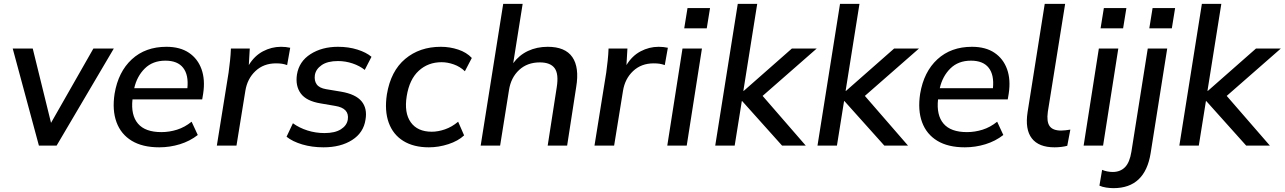

<svg xmlns="http://www.w3.org/2000/svg" viewBox="-20 -756 6671 997"><path d="M182 0 46 -504H150L245 -118L465 -504H571L274 0Z M807 9Q720 9 664 -25Q608 -59 585 -121.5Q562 -184 575 -269Q594 -383 664.5 -448Q735 -513 844 -513Q915 -513 961 -482Q1007 -451 1026.5 -396.5Q1046 -342 1035 -270L1030 -240H668Q659 -158 696.5 -114Q734 -70 818 -70Q859 -70 899 -82.5Q939 -95 975 -124L1007 -55Q966 -23 914 -7Q862 9 807 9ZM839 -441Q773 -441 732 -400.5Q691 -360 677 -298H953Q960 -367 931 -404Q902 -441 839 -441Z M1106 0 1167 -379Q1171 -409 1174.5 -441Q1178 -473 1179 -504H1277L1272 -418Q1301 -466 1345.5 -489.5Q1390 -513 1439 -513Q1464 -513 1487 -508L1471 -418Q1457 -423 1444 -425Q1431 -427 1413 -427Q1349 -427 1306.5 -387Q1264 -347 1254 -284L1208 0Z M1660 9Q1600 9 1549.5 -6Q1499 -21 1468 -46L1501 -116Q1534 -92 1576.5 -78.5Q1619 -65 1665 -65Q1719 -65 1750 -84.5Q1781 -104 1786 -135Q1795 -194 1721 -206L1645 -219Q1571 -231 1542 -270.5Q1513 -310 1522 -369Q1533 -437 1592.5 -475Q1652 -513 1735 -513Q1790 -513 1836 -498.5Q1882 -484 1909 -461L1874 -393Q1848 -414 1811 -426.5Q1774 -439 1735 -439Q1681 -439 1650.5 -418Q1620 -397 1615 -366Q1611 -337 1624.5 -318Q1638 -299 1673 -293L1751 -280Q1827 -267 1857.5 -230Q1888 -193 1878 -135Q1868 -67 1808.5 -29Q1749 9 1660 9Z M2207 9Q2128 9 2074.5 -24Q2021 -57 1998.5 -119Q1976 -181 1989 -266Q2009 -387 2084 -450Q2159 -513 2269 -513Q2316 -513 2359.5 -498.5Q2403 -484 2430 -455L2394 -386Q2369 -410 2336.5 -421.5Q2304 -433 2273 -433Q2203 -433 2154.5 -388.5Q2106 -344 2092 -257Q2078 -170 2113 -121Q2148 -72 2222 -72Q2255 -72 2291 -84.5Q2327 -97 2359 -124L2390 -53Q2359 -24 2308.5 -7.5Q2258 9 2207 9Z M2476 0 2593 -736H2694L2645 -428Q2676 -470 2722 -491.5Q2768 -513 2824 -513Q2915 -513 2952 -459.5Q2989 -406 2972 -304L2925 0H2824L2871 -303Q2882 -372 2860 -402Q2838 -432 2783 -432Q2718 -432 2675.5 -392.5Q2633 -353 2623 -288L2577 0Z M3067 0 3128 -379Q3132 -409 3135.5 -441Q3139 -473 3140 -504H3238L3233 -418Q3262 -466 3306.5 -489.5Q3351 -513 3400 -513Q3425 -513 3448 -508L3432 -418Q3418 -423 3405 -425Q3392 -427 3374 -427Q3310 -427 3267.5 -387Q3225 -347 3215 -284L3169 0Z M3533 -609 3550 -714H3667L3650 -609ZM3445 0 3524 -504H3625L3546 0Z M3694 0 3811 -736H3912L3840 -284H3842L4092 -504H4221L3940 -258L4164 0H4041L3834 -231H3832L3795 0Z M4225 0 4342 -736H4443L4371 -284H4373L4623 -504H4752L4471 -258L4695 0H4572L4365 -231H4363L4326 0Z M4990 9Q4903 9 4847 -25Q4791 -59 4768 -121.5Q4745 -184 4758 -269Q4777 -383 4847.5 -448Q4918 -513 5027 -513Q5098 -513 5144 -482Q5190 -451 5209.5 -396.5Q5229 -342 5218 -270L5213 -240H4851Q4842 -158 4879.5 -114Q4917 -70 5001 -70Q5042 -70 5082 -82.5Q5122 -95 5158 -124L5190 -55Q5149 -23 5097 -7Q5045 9 4990 9ZM5022 -441Q4956 -441 4915 -400.5Q4874 -360 4860 -298H5136Q5143 -367 5114 -404Q5085 -441 5022 -441Z M5456 9Q5374 9 5338 -37.5Q5302 -84 5316 -174L5405 -736H5511L5421 -175Q5414 -124 5430.5 -101Q5447 -78 5490 -78Q5501 -78 5513 -79.5Q5525 -81 5538 -83L5522 1Q5508 5 5490 7Q5472 9 5456 9Z M5695 -609 5712 -714H5829L5812 -609ZM5607 0 5686 -504H5787L5708 0Z M5948 -609 5965 -714H6082L6065 -609ZM5762 221Q5745 221 5724.5 218Q5704 215 5689 208L5703 126Q5714 131 5729 134Q5744 137 5758 137Q5797 137 5821.5 112.5Q5846 88 5855 32L5940 -504H6041L5955 39Q5926 221 5762 221Z M6104 0 6221 -736H6322L6250 -284H6252L6502 -504H6631L6350 -258L6574 0H6451L6244 -231H6242L6205 0Z"/></svg>

Font: Winston Medium
Style: Italic
Weight: 500
Italic angle: -9°
Designer: Original fonts by Vernon Adams / Changes by Cristiano Sobral
Foundry: Original fonts by Vernon Adams / Changes by Cristiano Sobral
Version: Version 2.503;July 17, 2020;FontCreator 13.0.0.2655 64-bit